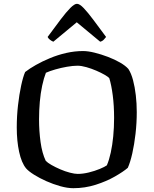

<svg xmlns="http://www.w3.org/2000/svg" viewBox="-20 -988 806 1008"><path d="M365 0Q334 0 296.5 -10.5Q259 -21 223 -37Q187 -53 158.5 -71Q130 -89 117 -104Q93 -133 80.5 -190.5Q68 -248 68 -319Q68 -378 74.5 -435Q81 -492 91 -538.5Q101 -585 112 -610Q135 -628 168.5 -647Q202 -666 243 -683Q284 -700 328 -710Q372 -720 416 -720Q442 -720 476.5 -711.5Q511 -703 546.5 -689.5Q582 -676 610.5 -659.5Q639 -643 654 -626Q669 -603 678.5 -567Q688 -531 693 -488Q698 -445 698 -399Q698 -342 691.5 -285.5Q685 -229 674.5 -182.5Q664 -136 651 -107Q628 -87 583.5 -61.5Q539 -36 482.5 -18Q426 0 365 0ZM388 -75Q415 -75 446 -82.5Q477 -90 503.5 -101Q530 -112 541 -120Q553 -148 561.5 -187Q570 -226 574.5 -272.5Q579 -319 579 -369Q579 -433 572 -487Q565 -541 554 -577Q549 -584 530 -595Q511 -606 485.5 -617Q460 -628 433.5 -635.5Q407 -643 387 -643Q363 -643 331.5 -637.5Q300 -632 270.5 -623.5Q241 -615 221 -606Q210 -578 201.5 -538.5Q193 -499 189 -453.5Q185 -408 185 -361Q185 -300 193 -242Q201 -184 220 -144Q229 -134 250 -122Q271 -110 296.5 -99Q322 -88 347 -81.5Q372 -75 388 -75ZM260 -769Q250 -773 241.5 -780Q233 -787 230 -794Q269 -847 298.5 -886Q328 -925 349.5 -946.5Q371 -968 384 -968Q398 -968 419.5 -945.5Q441 -923 470.5 -883.5Q500 -844 537 -794Q533 -789 525.5 -780.5Q518 -772 506 -769L383 -871Z"/></svg>

Font: Texturina Medium 12pt Medium
Style: Regular
Weight: 500
Version: Version 1.002